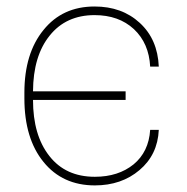

<svg xmlns="http://www.w3.org/2000/svg" viewBox="-20 -558 572 588"><path d="M270.5 -16.6C210.9 -16.6 164.6 -37.6 131.3 -80.1C97.7 -122.6 81.1 -179.7 81.1 -252C81.1 -252 364.7 -252 364.7 -252C364.7 -252 364.7 -278.3 364.7 -278.3C364.7 -278.3 81.1 -278.3 81.1 -278.3C81.1 -278.3 81.1 -278.3 81.1 -278.3C81.5 -350.6 98.6 -407.7 132.3 -449.2C165.5 -490.7 211.4 -511.7 269.5 -511.7C269.5 -511.7 269.5 -511.7 269.5 -511.7C318.8 -511.7 358.9 -497.6 390.1 -468.8C420.9 -439.9 437.5 -401.4 439.9 -354C439.9 -354 466.3 -354 466.3 -354C466.3 -354 466.3 -354 466.3 -354C463.9 -409.7 444.8 -454.1 408.2 -487.8C371.6 -521.5 325.7 -538.1 269.5 -538.1C269.5 -538.1 269.5 -538.1 269.5 -538.1C204.1 -538.1 151.9 -514.2 113.3 -466.3C74.2 -418.5 54.7 -354.5 54.7 -274.4C54.7 -274.4 54.7 -256.8 54.7 -256.8C54.7 -256.8 54.7 -256.8 54.7 -256.8C54.7 -174.8 74.2 -109.9 113.3 -62C151.9 -14.2 204.6 9.8 270.5 9.8C270.5 9.8 270.5 9.8 270.5 9.8C324.7 9.8 370.6 -5.9 407.2 -37.1C443.8 -67.9 463.9 -108.9 466.3 -160.2C466.3 -160.2 439.9 -160.2 439.9 -160.2C439.9 -160.2 439.9 -160.2 439.9 -160.2C437 -115.2 419.9 -80.1 389.2 -54.7C357.9 -29.3 318.4 -16.6 270.5 -16.6C270.5 -16.6 270.5 -16.6 270.5 -16.6Z"/></svg>

Font: WOX
Style: Regular
Weight: 500
Designer: Google
Foundry: ""
Version: ""